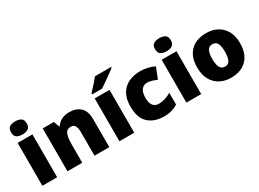

<svg xmlns="http://www.w3.org/2000/svg" viewBox="-35 -1456 2891 2146"><g transform="rotate(-30 1410.5 -383.0)"><path d="M163 -776Q204 -776 234.5 -759Q265 -742 265 -691Q265 -642 234.5 -624.5Q204 -607 163 -607Q121 -607 91.5 -624.5Q62 -642 62 -691Q62 -742 91.5 -759Q121 -776 163 -776ZM258 -553V0H67V-553Z M737 -563Q823 -563 877 -515Q931 -467 931 -360V0H740V-302Q740 -357 724 -385Q708 -413 673 -413Q619 -413 600.5 -369Q582 -325 582 -242V0H391V-553H535L561 -480H568Q594 -519 636.5 -541Q679 -563 737 -563Z M1253 0H1062V-553H1253ZM1397 -756Q1379 -742 1352 -721.5Q1325 -701 1294 -679.5Q1263 -658 1234.5 -638.5Q1206 -619 1186 -606H1059V-620Q1076 -639 1100 -664.5Q1124 -690 1148 -717Q1172 -744 1188 -766H1397Z M1638 10Q1512 10 1437 -58Q1362 -126 1362 -274Q1362 -375 1400 -438.5Q1438 -502 1503.5 -532.5Q1569 -563 1653 -563Q1704 -563 1749.5 -552Q1795 -541 1834 -521L1778 -380Q1744 -395 1714.5 -404Q1685 -413 1653 -413Q1610 -413 1583 -379Q1556 -345 1556 -275Q1556 -203 1583.5 -172.5Q1611 -142 1654 -142Q1695 -142 1736.5 -155Q1778 -168 1815 -191V-39Q1781 -17 1738 -3.5Q1695 10 1638 10Z M2022 -776Q2063 -776 2093.5 -759Q2124 -742 2124 -691Q2124 -642 2093.5 -624.5Q2063 -607 2022 -607Q1980 -607 1950.5 -624.5Q1921 -642 1921 -691Q1921 -742 1950.5 -759Q1980 -776 2022 -776ZM2117 -553V0H1926V-553Z M2778 -278Q2778 -139 2704 -64.5Q2630 10 2501 10Q2421 10 2359 -23.5Q2297 -57 2261.5 -121.5Q2226 -186 2226 -278Q2226 -415 2300 -489Q2374 -563 2504 -563Q2584 -563 2645.5 -530Q2707 -497 2742.5 -433.5Q2778 -370 2778 -278ZM2420 -278Q2420 -207 2439 -169.5Q2458 -132 2503 -132Q2547 -132 2565.5 -169.5Q2584 -207 2584 -278Q2584 -349 2565.5 -385Q2547 -421 2502 -421Q2459 -421 2439.5 -385Q2420 -349 2420 -278Z"/></g></svg>

Font: Noto Sans Arabic Blk
Style: Regular
Weight: 900
Designer: Monotype Design Team, Nadine Chahine, Nizar Qandah and Khaled Hosny
Foundry: Monotype Imaging Inc.
Version: Version 2.012; ttfautohint (v1.8.4.7-5d5b)